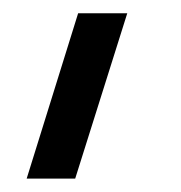

<svg xmlns="http://www.w3.org/2000/svg" viewBox="-20 -118 271 288"><path d="M20 149.9 97.2 -98.1H170.9L92.8 149.9Z"/></svg>

Font: Kelly Slab
Style: Regular
Weight: 400
Designer: Denis Masharov
Foundry: Denis Masharov
Version: Version 1.001